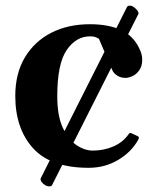

<svg xmlns="http://www.w3.org/2000/svg" viewBox="-20 -581 548 681"><path d="M294.4 14.2Q160.2 14.2 97.2 -55.4Q34.2 -125 34.2 -240.7Q34.2 -320.3 68.1 -377.2Q102.1 -434.1 161.6 -464.6Q221.2 -495.1 298.8 -495.1Q363.8 -495.1 408 -475.1Q452.1 -455.1 473.6 -410.2Q480 -397.5 482.2 -387.9Q484.4 -378.4 484.4 -369.1Q484.4 -346.7 474.4 -332.3Q464.4 -317.9 450.4 -311.3Q436.5 -304.7 425.3 -304.7Q408.7 -304.7 396 -312.7Q383.3 -320.8 378.4 -332L331.1 -442.9Q328.6 -445.3 320.6 -448.7Q312.5 -452.1 299.3 -452.1Q250 -452.1 216.6 -403.6Q183.1 -355 183.1 -239.3Q183.1 -170.9 202.4 -128.7Q221.7 -86.4 250.7 -66.7Q279.8 -46.9 309.1 -46.9Q347.2 -46.9 380.4 -60.8Q413.6 -74.7 433.6 -101.6Q435.5 -104 438 -107.2Q440.4 -110.4 444.8 -108.9L467.3 -98.6Q472.7 -96.2 472.7 -92.3Q472.7 -90.3 471.7 -88.4Q470.7 -86.4 469.7 -84.5Q445.8 -41.5 398.9 -13.7Q352.1 14.2 294.4 14.2ZM430.7 -556.6Q433.6 -561 440.4 -561Q446.3 -561 451.2 -558.1Q459 -553.7 465.6 -545.7Q472.2 -537.6 471.2 -532.2L164.1 76.7Q161.1 80.1 155.8 80.1Q147 80.1 140.1 75.7Q122.6 64.5 124 52.2Z"/></svg>

Font: Gelasio SemiBold
Style: Regular
Weight: 600
Designer: Eben Sorkin
Foundry: Eben Sorkin
Version: Version 1.008